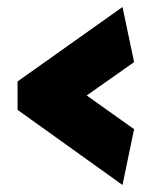

<svg xmlns="http://www.w3.org/2000/svg" viewBox="-20 -525 422 547"><path d="M362 -157 227 -253 362 -348 329 -505 30 -293V-212L329 2Z"/></svg>

Font: Catamaran Black
Style: Regular
Weight: 900
Designer: Pria Ravichandran
Version: Version 2.000